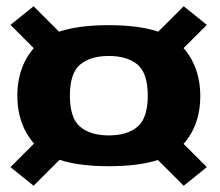

<svg xmlns="http://www.w3.org/2000/svg" viewBox="-20 -625 702 614"><path d="M328 -93.5Q497.5 -93.5 559 -156.2Q620.5 -219 620.5 -317.5Q620.5 -416 559 -480.2Q497.5 -544.5 328 -544.5Q158.5 -544.5 97 -481Q35.5 -417.5 35.5 -319Q35.5 -220.5 97 -157Q158.5 -93.5 328 -93.5ZM87.5 -31 218.5 -162 144.5 -221.5 13.5 -90.5ZM567.5 -31 641.5 -90.5 510.5 -221.5 436 -162ZM328 -192Q269 -192 236.2 -219.8Q203.5 -247.5 203.5 -319Q203.5 -391 236.2 -418.5Q269 -446 328 -446Q387 -446 419.8 -418.5Q452.5 -391 452.5 -319Q452.5 -247.5 419.8 -219.8Q387 -192 328 -192ZM144.5 -414.5 218.5 -474 87.5 -605 13.5 -545.5ZM510.5 -414.5 641.5 -545.5 567.5 -605 436 -474Z"/></svg>

Font: Anybody UltraCondensed Thin
Style: Bold
Weight: 700
Version: Version 1.111